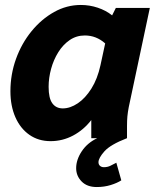

<svg xmlns="http://www.w3.org/2000/svg" viewBox="-20 -557 638 774"><path d="M22 -189Q22 -257 44.5 -319.5Q67 -382 107 -431Q147 -480 198 -508.5Q249 -537 306 -537Q341 -537 374 -526Q407 -515 432 -495L447 -525H584L499 -125Q495 -104 493.5 -87.5Q492 -71 492 -49V0H348V-73Q317 -33 274.5 -10.5Q232 12 184 12Q135 12 98.5 -13.5Q62 -39 42 -84.5Q22 -130 22 -189ZM176 -207Q176 -161 191 -140.5Q206 -120 233 -120Q263 -120 293.5 -140.5Q324 -161 348.5 -200Q373 -239 385 -294L404 -382Q386 -398 365.5 -406Q345 -414 322 -414Q288 -414 261 -395.5Q234 -377 215 -346.5Q196 -316 186 -279.5Q176 -243 176 -207ZM287 121Q287 87 309.5 53Q332 19 372 0H492Q425 26 401 53Q377 80 377 97Q377 106 383 111.5Q389 117 399 117Q413 117 424.5 111.5Q436 106 449 99L469 170Q452 181 426 189Q400 197 370 197Q331 197 309 174.5Q287 152 287 121Z"/></svg>

Font: Radio Canada
Style: Italic
Weight: 400
Italic angle: -12°
Designer: Charles Daoud, Etienne Aubert Bonn, Alexandre Saumier Demers, Jacques Le Bailly
Foundry: Radio-Canada
Version: Version 2.104;gftools[0.9.28.dev5+ged2979d]